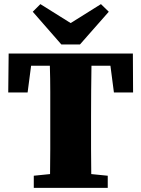

<svg xmlns="http://www.w3.org/2000/svg" viewBox="-20 -912 686 932"><path d="M20 -463 22 -652H625L626 -463H533L516 -593H424Q423 -532 422.5 -469Q422 -406 422 -342V-311Q422 -250 422 -189Q422 -128 423 -67L503 -59V0H144V-59L223 -67Q224 -127 224 -188Q224 -249 224 -310V-342Q224 -404 224 -467Q224 -530 222 -593H131L114 -463ZM176 -892 323 -800 470 -892 508 -855 368 -696H278L139 -855Z"/></svg>

Font: Source Serif 4 Black
Style: Regular
Weight: 900
Designer: Frank Grießhammer
Foundry: Adobe
Version: Version 4.005;hotconv 1.1.0;makeotfexe 2.6.0